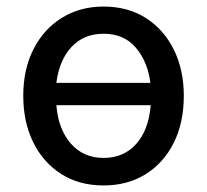

<svg xmlns="http://www.w3.org/2000/svg" viewBox="-20 -553 632 586"><path d="M296 13Q221 13 166 -22.5Q111 -58 81 -119.5Q51 -181 51 -261Q51 -342 82.5 -403.5Q114 -465 169.5 -499Q225 -533 296 -533Q371 -533 426 -497.5Q481 -462 511 -400.5Q541 -339 541 -261Q541 -178 510 -116.5Q479 -55 424 -21Q369 13 296 13ZM152 -300H439Q431 -364 395 -407Q359 -450 296 -450Q236 -450 198.5 -410Q161 -370 152 -300ZM296 -71Q358 -71 396 -114Q434 -157 440 -232H152Q158 -158 196.5 -114.5Q235 -71 296 -71Z"/></svg>

Font: Ubuntu Sans Medium
Style: Regular
Weight: 500
Designer: Dalton Maag Ltd
Foundry: Dalton Maag Ltd
Version: Version 1.006; ttfautohint (v1.8.4.7-5d5b)